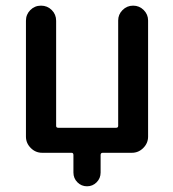

<svg xmlns="http://www.w3.org/2000/svg" viewBox="-20 -565 614 683"><path d="M506.8 -492.2V-79.1Q506.8 -55.7 489.7 -38.6Q472.7 -21.5 449.2 -21.5H345.7Q337.9 -21.5 337.9 -13.7V48.8Q337.9 69.3 323.7 83.5Q309.6 97.7 289.6 97.7Q269.5 97.7 255.4 83.5Q241.2 69.3 241.2 48.8V-13.7Q241.2 -21.5 234.4 -21.5H129.9Q106.4 -21.5 89.4 -38.6Q72.3 -55.7 72.3 -79.1V-491.2Q72.3 -513.7 87.9 -529.3Q103.5 -544.9 126 -544.9Q148.4 -544.9 164.1 -529.3Q179.7 -513.7 179.7 -491.2V-117.2Q179.7 -110.4 187.5 -110.4H392.6Q400.4 -110.4 400.4 -117.2V-492.2Q400.4 -513.7 416 -529.3Q431.6 -544.9 453.6 -544.9Q475.6 -544.9 491.2 -529.3Q506.8 -513.7 506.8 -492.2Z"/></svg>

Font: Gen Jyuu Gothic Medium
Style: Regular
Weight: 500
Designer: [Source Han Sans]
Ryoko NISHIZUKA  (kana & ideographs); Paul D. Hunt (Latin, Greek & Cyrillic); Wenlong ZHANG  (bopomofo
Version: Version 1.002.20150607